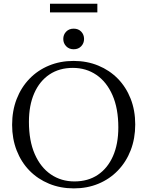

<svg xmlns="http://www.w3.org/2000/svg" viewBox="-20 -1032 815 1062"><path d="M387 -695Q461 -695 523.5 -669.2Q586 -643.5 631.8 -596.8Q677.5 -550 702.8 -485.5Q728 -421 728 -343.5Q728 -266 703 -201.2Q678 -136.5 632.2 -89Q586.5 -41.5 524.5 -15.8Q462.5 10 388.5 10Q314 10 251.5 -15.8Q189 -41.5 143.2 -88.2Q97.5 -135 72.2 -199.8Q47 -264.5 47 -341.5Q47 -419 72 -483.8Q97 -548.5 142.8 -596Q188.5 -643.5 250.8 -669.2Q313 -695 387 -695ZM391.5 -28.5Q467 -28.5 521.2 -65Q575.5 -101.5 605 -168.5Q634.5 -235.5 634.5 -327Q634.5 -432 602.2 -505.5Q570 -579 513.2 -617.8Q456.5 -656.5 383 -656.5Q308 -656.5 253.5 -620Q199 -583.5 169.5 -516.5Q140 -449.5 140 -358Q140 -253.5 172.2 -179.8Q204.5 -106 261.5 -67.2Q318.5 -28.5 391.5 -28.5ZM387.5 -759.5Q362 -759.5 346 -776.2Q330 -793 330 -816.5Q330 -840.5 346 -857Q362 -873.5 387.5 -873.5Q413.5 -873.5 429.2 -857Q445 -840.5 445 -816.5Q445 -793 429.2 -776.2Q413.5 -759.5 387.5 -759.5ZM256.5 -963.5V-1011.5H518.5V-963.5Z"/></svg>

Font: Newsreader 36pt
Style: Regular
Weight: 400
Designer: Hugues Gentile
Foundry: Production Type
Version: Version 1.003